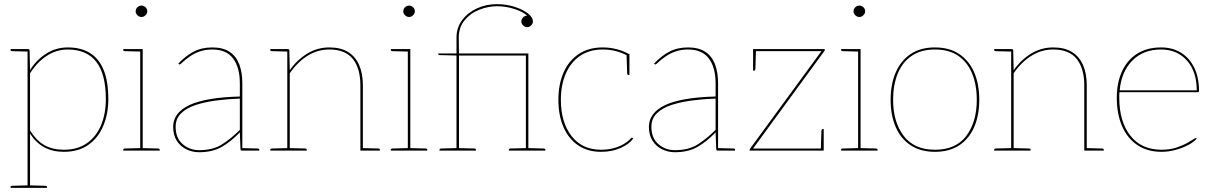

<svg xmlns="http://www.w3.org/2000/svg" viewBox="-20 -727 5850 927"><path d="M113 180V-490H116Q123 -490 123 -482L125 -389Q158 -440 204.5 -469Q251 -498 307 -498Q371 -498 414.5 -471Q458 -444 480.5 -389Q503 -334 503 -248Q503 -177 478.5 -119Q454 -61 406.5 -27.5Q359 6 288 6Q234 6 193.5 -16Q153 -38 125 -82V180ZM288 -4Q356 -4 401 -36.5Q446 -69 468.5 -124Q491 -179 491 -248Q491 -370 444.5 -429Q398 -488 307 -488Q253 -488 206 -457.5Q159 -427 125 -373V-98Q157 -46 196.5 -25Q236 -4 288 -4ZM116 -490 115 -478 38 -480Q36 -480 33.5 -481.5Q31 -483 31 -485V-490ZM31 180V175Q31 173 33.5 171.5Q36 170 38 170L115 168L116 180ZM122 180 123 168 200 170Q202 170 204.5 171.5Q207 173 207 175V180Z M657 0V-490H669V0ZM575 0V-5Q575 -7 577.5 -8.5Q580 -10 582 -10L659 -12L660 0ZM666 0 667 -12 744 -10Q746 -10 748.5 -8.5Q751 -7 751 -5V0ZM660 -490 659 -478 582 -480Q580 -480 577.5 -481.5Q575 -483 575 -485V-490ZM663 -645Q652 -645 643.5 -653.5Q635 -662 635 -672Q635 -684 643.5 -692Q652 -700 663 -700Q674 -700 682.5 -692Q691 -684 691 -672Q691 -662 682.5 -653.5Q674 -645 663 -645Z M941 8Q909 8 880 -6Q851 -20 833.5 -47.5Q816 -75 816 -115Q816 -148 835.5 -174.5Q855 -201 895 -220Q934 -238 994.5 -248.5Q1055 -259 1138 -261V-324Q1138 -401 1105.5 -444.5Q1073 -488 1005 -488Q974 -488 947.5 -479.5Q921 -471 898 -455.5Q875 -440 853 -419Q851 -417 848.5 -416Q846 -415 844 -417L841 -420Q877 -458 915.5 -478Q954 -498 1005 -498Q1056 -498 1088 -477Q1120 -456 1135 -417Q1150 -378 1150 -324V0H1148Q1144 0 1142.5 -2Q1141 -4 1141 -8L1138 -88Q1096 -44 1051 -18Q1006 8 941 8ZM941 -2Q1009 -2 1053 -30.5Q1097 -59 1138 -100V-251Q1081 -249 1026 -242Q971 -235 926 -220.5Q881 -206 854.5 -180Q828 -154 828 -115Q828 -60 862 -31Q896 -2 941 -2ZM1147 0 1148 -12 1225 -10Q1227 -10 1229.5 -8.5Q1232 -7 1232 -5V0Z M1367 0V-490H1370Q1377 -490 1377 -482L1379 -388Q1414 -438 1463 -468Q1512 -498 1570 -498Q1625 -498 1660.5 -476Q1696 -454 1714 -413Q1732 -372 1732 -314V0H1720V-314Q1720 -397 1683.5 -442.5Q1647 -488 1570 -488Q1513 -488 1464.5 -457.5Q1416 -427 1379 -373V0ZM1285 0V-5Q1285 -7 1287.5 -8.5Q1290 -10 1292 -10L1369 -12L1370 0ZM1376 0 1377 -12 1454 -10Q1456 -10 1458.5 -8.5Q1461 -7 1461 -5V0ZM1729 0 1730 -12 1807 -10Q1809 -10 1811.5 -8.5Q1814 -7 1814 -5V0ZM1370 -490 1369 -478 1292 -480Q1290 -480 1287.5 -481.5Q1285 -483 1285 -485V-490Z M1949 0V-490H1961V0ZM1867 0V-5Q1867 -7 1869.5 -8.5Q1872 -10 1874 -10L1951 -12L1952 0ZM1958 0 1959 -12 2036 -10Q2038 -10 2040.5 -8.5Q2043 -7 2043 -5V0ZM1952 -490 1951 -478 1874 -480Q1872 -480 1869.5 -481.5Q1867 -483 1867 -485V-490ZM1955 -645Q1944 -645 1935.5 -653.5Q1927 -662 1927 -672Q1927 -684 1935.5 -692Q1944 -700 1955 -700Q1966 -700 1974.5 -692Q1983 -684 1983 -672Q1983 -662 1974.5 -653.5Q1966 -645 1955 -645Z M2184 0V-459L2102 -461Q2100 -461 2098 -462Q2096 -463 2096 -465V-469H2184V-545Q2184 -593 2211 -629.5Q2238 -666 2282.5 -686.5Q2327 -707 2380 -707Q2422 -707 2461.5 -695Q2501 -683 2527 -663.5Q2553 -644 2553 -623Q2553 -613 2544.5 -604.5Q2536 -596 2525 -596Q2514 -596 2505.5 -604.5Q2497 -613 2497 -623Q2497 -633 2504.5 -642Q2512 -651 2525 -651Q2506 -670 2464 -683.5Q2422 -697 2380 -697Q2337 -697 2294 -680Q2251 -663 2223 -629Q2195 -595 2195 -545L2196 -469H2531L2526 -459H2196V0ZM2519 0V-469H2531V0ZM2102 0V-5Q2102 -7 2104.5 -8.5Q2107 -10 2109 -10L2186 -12L2187 0ZM2193 0 2194 -12 2271 -10Q2273 -10 2275.5 -8.5Q2278 -7 2278 -5V0ZM2437 0V-5Q2437 -7 2439.5 -8.5Q2442 -10 2444 -10L2521 -12L2522 0ZM2528 0 2529 -12 2606 -10Q2608 -10 2610.5 -8.5Q2613 -7 2613 -5V0Z M2882 6Q2817 6 2771 -25.5Q2725 -57 2700.5 -113.5Q2676 -170 2676 -245Q2676 -320 2701 -377Q2726 -434 2774 -466Q2822 -498 2890 -498Q2923 -498 2955.5 -490Q2988 -482 3019 -465V-458H3010Q2982 -473 2952.5 -480.5Q2923 -488 2890 -488Q2826 -488 2781 -457.5Q2736 -427 2712 -372.5Q2688 -318 2688 -245Q2688 -136 2739.5 -70Q2791 -4 2882 -4Q2912 -4 2938.5 -10.5Q2965 -17 2988 -29.5Q3011 -42 3027 -60Q3029 -62 3031.5 -62Q3034 -62 3035 -60L3037 -58Q3019 -32 2977.5 -13Q2936 6 2882 6ZM3005 -465 3019 -459V-365H3013Q3011 -365 3009.5 -367.5Q3008 -370 3008 -372Z M3238 8Q3206 8 3177 -6Q3148 -20 3130.5 -47.5Q3113 -75 3113 -115Q3113 -148 3132.5 -174.5Q3152 -201 3192 -220Q3231 -238 3291.5 -248.5Q3352 -259 3435 -261V-324Q3435 -401 3402.5 -444.5Q3370 -488 3302 -488Q3271 -488 3244.5 -479.5Q3218 -471 3195 -455.5Q3172 -440 3150 -419Q3148 -417 3145.5 -416Q3143 -415 3141 -417L3138 -420Q3174 -458 3212.5 -478Q3251 -498 3302 -498Q3353 -498 3385 -477Q3417 -456 3432 -417Q3447 -378 3447 -324V0H3445Q3441 0 3439.5 -2Q3438 -4 3438 -8L3435 -88Q3393 -44 3348 -18Q3303 8 3238 8ZM3238 -2Q3306 -2 3350 -30.5Q3394 -59 3435 -100V-251Q3378 -249 3323 -242Q3268 -235 3223 -220.5Q3178 -206 3151.5 -180Q3125 -154 3125 -115Q3125 -60 3159 -31Q3193 -2 3238 -2ZM3444 0 3445 -12 3522 -10Q3524 -10 3526.5 -8.5Q3529 -7 3529 -5V0Z M3599 0V-3Q3599 -5 3600 -6.5Q3601 -8 3602 -10L3946 -480H3616V-490H3962V-485Q3962 -484 3961.5 -482.5Q3961 -481 3959 -479L3616 -10H3957V0ZM3630 -486 3627 -393Q3627 -391 3625.5 -388.5Q3624 -386 3622 -386H3616V-480ZM3943 -4 3946 -97Q3946 -99 3947.5 -101.5Q3949 -104 3951 -104H3957V-10Z M4123 0V-490H4135V0ZM4041 0V-5Q4041 -7 4043.5 -8.5Q4046 -10 4048 -10L4125 -12L4126 0ZM4132 0 4133 -12 4210 -10Q4212 -10 4214.5 -8.5Q4217 -7 4217 -5V0ZM4126 -490 4125 -478 4048 -480Q4046 -480 4043.5 -481.5Q4041 -483 4041 -485V-490ZM4129 -645Q4118 -645 4109.5 -653.5Q4101 -662 4101 -672Q4101 -684 4109.5 -692Q4118 -700 4129 -700Q4140 -700 4148.5 -692Q4157 -684 4157 -672Q4157 -662 4148.5 -653.5Q4140 -645 4129 -645Z M4494 -498Q4564 -498 4611.5 -466Q4659 -434 4683.5 -377.5Q4708 -321 4708 -245Q4708 -170 4683.5 -113.5Q4659 -57 4611.5 -25.5Q4564 6 4494 6Q4425 6 4377 -25.5Q4329 -57 4304.5 -114Q4280 -171 4280 -245Q4280 -320 4304.5 -377Q4329 -434 4376.5 -466Q4424 -498 4494 -498ZM4494 -4Q4595 -4 4645.5 -71Q4696 -138 4696 -245Q4696 -317 4673.5 -372Q4651 -427 4606.5 -457.5Q4562 -488 4494 -488Q4427 -488 4382 -457.5Q4337 -427 4314.5 -372Q4292 -317 4292 -245Q4292 -138 4343 -71Q4394 -4 4494 -4Z M4862 0V-490H4865Q4872 -490 4872 -482L4874 -388Q4909 -438 4958 -468Q5007 -498 5065 -498Q5120 -498 5155.5 -476Q5191 -454 5209 -413Q5227 -372 5227 -314V0H5215V-314Q5215 -397 5178.5 -442.5Q5142 -488 5065 -488Q5008 -488 4959.5 -457.5Q4911 -427 4874 -373V0ZM4780 0V-5Q4780 -7 4782.5 -8.5Q4785 -10 4787 -10L4864 -12L4865 0ZM4871 0 4872 -12 4949 -10Q4951 -10 4953.5 -8.5Q4956 -7 4956 -5V0ZM5224 0 5225 -12 5302 -10Q5304 -10 5306.5 -8.5Q5309 -7 5309 -5V0ZM4865 -490 4864 -478 4787 -480Q4785 -480 4782.5 -481.5Q4780 -483 4780 -485V-490Z M5588 6Q5520 6 5471.5 -26.5Q5423 -59 5397.5 -118Q5372 -177 5372 -255Q5372 -327 5397 -382Q5422 -437 5470 -467.5Q5518 -498 5586 -498Q5641 -498 5682 -472.5Q5723 -447 5746 -400Q5769 -353 5769 -287Q5769 -285 5767.5 -283.5Q5766 -282 5763 -282H5385Q5384 -275 5384 -270Q5384 -265 5384 -255Q5384 -140 5437.5 -72Q5491 -4 5588 -4Q5629 -4 5661.5 -15Q5694 -26 5717 -39.5Q5740 -53 5749 -59Q5754 -62 5757 -59L5758 -58Q5745 -42 5718 -27.5Q5691 -13 5656.5 -3.5Q5622 6 5588 6ZM5386 -291H5758Q5758 -382 5710.5 -435Q5663 -488 5586 -488Q5499 -488 5446.5 -434Q5394 -380 5386 -291Z"/></svg>

Font: Aleo Thin
Style: Regular
Weight: 250
Designer: Alessio Laiso
Foundry: Alessio Laiso
Version: Version 2.001;gftools[0.9.29]